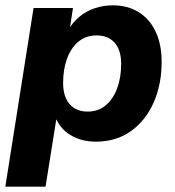

<svg xmlns="http://www.w3.org/2000/svg" viewBox="-29 -521 659 721"><path d="M-9 180 97 -491H245L232 -405H225Q243 -436 268.5 -457.5Q294 -479 326.5 -490Q359 -501 395 -501Q450 -501 491.5 -475.5Q533 -450 555.5 -402Q578 -354 578 -289Q578 -204 548 -136Q518 -68 462.5 -28.5Q407 11 331 11Q276 11 234.5 -14.5Q193 -40 176 -89H185L142 180ZM300 -102Q340 -102 368 -125.5Q396 -149 411 -189.5Q426 -230 426 -281Q426 -333 401.5 -360.5Q377 -388 334 -388Q294 -388 266 -365Q238 -342 223 -301.5Q208 -261 208 -210Q208 -158 232.5 -130Q257 -102 300 -102Z"/></svg>

Font: Nunito Sans 12pt ExtraLight ExtraBold
Style: Italic
Weight: 800
Italic angle: -9°
Version: Version 3.101;gftools[0.9.27]